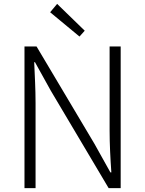

<svg xmlns="http://www.w3.org/2000/svg" viewBox="-20 -968 747 988"><path d="M106 0H163V-437C163 -509 159 -578 156 -648H160L241 -502L539 0H601V-729H544V-297C544 -226 548 -152 553 -81H548L466 -228L168 -729H106ZM389 -780 416 -810 274 -948 238 -905Z"/></svg>

Font: Noto Sans CJK SC Light
Style: Regular
Weight: 300
Designer: Ryoko NISHIZUKA 西塚涼子 (kana, bopomofo & ideographs); Paul D. Hunt (Latin, Greek & Cyrillic); Sandoll Communications 산돌커뮤니
Foundry: Adobe
Version: Version 2.004;hotconv 1.0.118;makeotfexe 2.5.65603